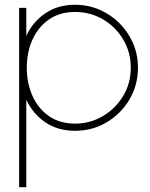

<svg xmlns="http://www.w3.org/2000/svg" viewBox="-20 -533 627 803"><path d="M90 250H60V-500H90V-383Q117 -441.5 169.2 -477.2Q221.5 -513 294 -513Q348.5 -513 396 -492.5Q443.5 -472 479.8 -435.8Q516 -399.5 536.5 -352Q557 -304.5 557 -250Q557 -177 521.5 -117Q486 -57 426.2 -21.5Q366.5 14 294 14Q221.5 14 169.2 -21.8Q117 -57.5 90 -116ZM294 -483Q230.5 -483 185.2 -451.8Q140 -420.5 116 -367.8Q92 -315 92 -250Q92 -186 115.5 -132.8Q139 -79.5 184.2 -47.8Q229.5 -16 294 -16Q356.5 -16 409.5 -47Q462.5 -78 494.8 -131Q527 -184 527 -250Q527 -314 495.8 -367Q464.5 -420 411.5 -451.5Q358.5 -483 294 -483Z"/></svg>

Font: Urbanist Thin
Style: Regular
Weight: 100
Designer: Corey Hu
Foundry: Corey Hu
Version: Version 1.330; ttfautohint (v1.8.4.7-5d5b)